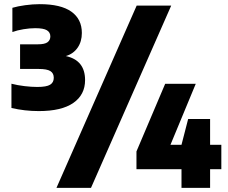

<svg xmlns="http://www.w3.org/2000/svg" viewBox="-20 -835 1094 923"><path d="M166.5 -301Q98.5 -301 35 -316V-432.5Q64 -425 97.8 -421Q131.5 -417 159 -417Q203.5 -417 221 -427.8Q238.5 -438.5 238.5 -461Q238.5 -483 222.2 -493.2Q206 -503.5 166 -503.5H76.5V-622H162Q195.5 -622 208.8 -632.2Q222 -642.5 222 -660Q222 -679.5 205.5 -689.5Q189 -699.5 149.5 -699.5Q123 -699.5 92.8 -694.5Q62.5 -689.5 39.5 -681V-797.5Q64.5 -805 101 -810Q137.5 -815 171 -815Q272.5 -815 323 -779Q373.5 -743 373.5 -676.5Q373.5 -635 353 -605.5Q332.5 -576 296.5 -565.5Q389 -545.5 389 -450Q389 -379.5 332.5 -340.2Q276 -301 166.5 -301ZM251.5 68 637 -808H803L417.5 68ZM636 -21.5V-107L774 -432H921L799.5 -139H852.5L884.5 -263H990V-139H1044V-21.5H990V68H852.5V-21.5Z"/></svg>

Font: Encode Sans SmCnd Black
Style: Regular
Weight: 900
Width: 4
Designer: Multiple Designers
Foundry: Impallari Type
Version: Version 3.002; ttfautohint (v1.8.3) -l 8 -r 50 -G 200 -x 14 